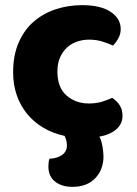

<svg xmlns="http://www.w3.org/2000/svg" viewBox="-20 -521 534 746"><path d="M231 7Q185 -3 148 -25Q111 -47 85 -79Q59 -111 45 -151.5Q31 -192 31 -240Q31 -306 52.5 -355.5Q74 -405 111 -437Q148 -469 196.5 -485Q245 -501 299 -501Q371 -501 410 -475Q449 -449 449 -408Q449 -389 440 -372.5Q431 -356 419 -344Q402 -352 378 -359.5Q354 -367 326 -367Q301 -367 278.5 -359Q256 -351 239.5 -335.5Q223 -320 213 -297Q203 -274 203 -243Q203 -181 238.5 -150Q274 -119 325 -119Q355 -119 377 -126Q399 -133 416 -141Q436 -127 446 -110.5Q456 -94 456 -71Q456 -40 432.5 -19Q409 2 366 10Q374 24 378 47Q382 70 382 87Q382 138 350 171.5Q318 205 261 205Q220 205 194 184.5Q168 164 168 126Q168 109 172 96Q204 94 222 80.5Q240 67 240 44Q240 34 237.5 24.5Q235 15 231 7Z"/></svg>

Font: Baloo Bhaina
Style: Regular
Weight: 400
Designer: Manish Minz, Shuchita Grover and Ek Type
Foundry: Ek Type
Version: Version 1.443;PS 1.000;hotconv 16.6.51;makeotf.lib2.5.65220;